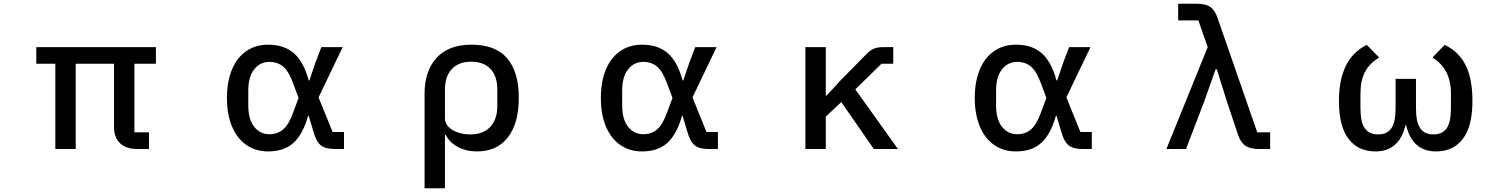

<svg xmlns="http://www.w3.org/2000/svg" viewBox="-20 -797 8040 1027"><path d="M276 0V-456H174V-545H814V-456H699V-89H777V0H713Q654 0 622 -31Q590 -62 590 -116V-456H385V0Z M1194 -273Q1194 -361 1221 -425.5Q1248 -490 1298 -524Q1348 -558 1414 -558Q1501 -558 1553 -511.5Q1605 -465 1631 -367H1635L1668 -464L1699 -545H1813L1684 -276L1759 -91H1820V0H1769Q1719 0 1694.5 -21Q1670 -42 1656 -95L1631 -178H1628Q1601 -80 1550.5 -33.5Q1500 13 1414 13Q1348 13 1298 -21.5Q1248 -56 1221 -120.5Q1194 -185 1194 -273ZM1548 -195 1577 -273 1548 -351Q1525 -415 1495 -440.5Q1465 -466 1421 -466Q1371 -466 1339.5 -426Q1308 -386 1308 -312V-233Q1308 -159 1339.5 -119Q1371 -79 1421 -79Q1465 -79 1495 -105Q1525 -131 1548 -195Z M2251 -296Q2251 -417 2315 -487.5Q2379 -558 2503 -558Q2630 -558 2692.5 -485.5Q2755 -413 2755 -275Q2755 -137 2696.5 -62Q2638 13 2531 13Q2474 13 2428.5 -11.5Q2383 -36 2365 -75H2360V210H2251ZM2640 -230V-319Q2640 -390 2603.5 -428.5Q2567 -467 2500 -467Q2434 -467 2397 -428Q2360 -389 2360 -318V-165Q2360 -126 2400 -102Q2440 -78 2496 -78Q2564 -78 2602 -118Q2640 -158 2640 -230Z M3194 -273Q3194 -361 3221 -425.5Q3248 -490 3298 -524Q3348 -558 3414 -558Q3501 -558 3553 -511.5Q3605 -465 3631 -367H3635L3668 -464L3699 -545H3813L3684 -276L3759 -91H3820V0H3769Q3719 0 3694.5 -21Q3670 -42 3656 -95L3631 -178H3628Q3601 -80 3550.5 -33.5Q3500 13 3414 13Q3348 13 3298 -21.5Q3248 -56 3221 -120.5Q3194 -185 3194 -273ZM3548 -195 3577 -273 3548 -351Q3525 -415 3495 -440.5Q3465 -466 3421 -466Q3371 -466 3339.5 -426Q3308 -386 3308 -312V-233Q3308 -159 3339.5 -119Q3371 -79 3421 -79Q3465 -79 3495 -105Q3525 -131 3548 -195Z M4288 0V-545H4397V-286H4402L4475 -366L4614 -507Q4635 -529 4655 -537Q4675 -545 4706 -545H4758V-456H4695L4555 -319L4783 0H4654L4480 -251L4397 -173V0Z M5194 -273Q5194 -361 5221 -425.5Q5248 -490 5298 -524Q5348 -558 5414 -558Q5501 -558 5553 -511.5Q5605 -465 5631 -367H5635L5668 -464L5699 -545H5813L5684 -276L5759 -91H5820V0H5769Q5719 0 5694.5 -21Q5670 -42 5656 -95L5631 -178H5628Q5601 -80 5550.5 -33.5Q5500 13 5414 13Q5348 13 5298 -21.5Q5248 -56 5221 -120.5Q5194 -185 5194 -273ZM5548 -195 5577 -273 5548 -351Q5525 -415 5495 -440.5Q5465 -466 5421 -466Q5371 -466 5339.5 -426Q5308 -386 5308 -312V-233Q5308 -159 5339.5 -119Q5371 -79 5421 -79Q5465 -79 5495 -105Q5525 -131 5548 -195Z M6219 0 6440 -545 6390 -688H6282V-777H6382Q6429 -777 6454 -759.5Q6479 -742 6493 -700L6705 -89H6774V0H6715Q6667 0 6641.5 -17.5Q6616 -35 6602 -77L6541 -259L6489 -426H6482L6423 -259L6324 0Z M7142 -257Q7142 -484 7291 -557L7357 -489Q7305 -458 7281 -411.5Q7257 -365 7257 -296V-219Q7257 -143 7280.5 -110.5Q7304 -78 7352 -78Q7399 -78 7422 -110.5Q7445 -143 7445 -219V-375H7554V-219Q7554 -143 7577 -110.5Q7600 -78 7647 -78Q7695 -78 7718 -110.5Q7741 -143 7741 -219V-296Q7741 -430 7642 -489L7707 -557Q7782 -522 7819 -449.5Q7856 -377 7856 -257Q7856 -121 7804.5 -54Q7753 13 7662 13Q7597 13 7557 -23Q7517 -59 7502 -126H7497Q7482 -59 7442 -23Q7402 13 7337 13Q7245 13 7193.5 -54Q7142 -121 7142 -257Z"/></svg>

Font: IBM Plex Sans JP Medium
Style: Regular
Weight: 500
Designer: Mike Abbink; Paul van der Laan; Pieter van Rosmalen; Wujin Sim; Yejin Wi; Jinhee Kim; Boomi Park; Yona Kim; Kichan Ma
Foundry: Sandoll Inc.
Version: Version 1.001